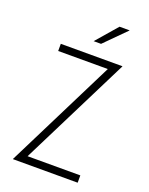

<svg xmlns="http://www.w3.org/2000/svg" viewBox="-150 -884 748 962"><g transform="rotate(20 224.0 -403.0)"><path d="M41.7 0V-1.4L334 -586.8H69.4V-625H397.9V-623.6L105.6 -38.9H386.8V0ZM219.4 -693.8 316.7 -806.2H370.8L259 -693.8Z"/></g></svg>

Font: Afacad Flux ExtraLight
Style: Regular
Weight: 250
Designer: Kristian Moeller
Foundry: Dicotype
Version: Version 1.100